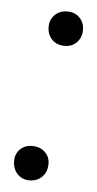

<svg xmlns="http://www.w3.org/2000/svg" viewBox="-43 -529 282 559"><g transform="rotate(5 98.0 -250.0)"><path d="M64.5 0Q42.5 0 28.8 -14.8Q15 -29.5 15 -52.5Q15 -73.5 28.8 -87Q42.5 -100.5 64.5 -100.5Q86.5 -100.5 101 -87Q115.5 -73.5 115.5 -52.5Q115.5 -37 109 -25.2Q102.5 -13.5 91 -6.8Q79.5 0 64.5 0ZM81 -450Q81 -471 95 -485.2Q109 -499.5 132 -499.5Q154 -499.5 167.8 -485.2Q181.5 -471 181.5 -450Q181.5 -428 167.8 -413.5Q154 -399 132 -399Q109 -399 95 -413.5Q81 -428 81 -450Z"/></g></svg>

Font: Edu VIC WA NT Hand Pre
Style: Regular
Weight: 400
Designer: Tina and Corey Anderson, Eben Sorkin, Mirko Velimirovic
Foundry: Google for Education
Version: Version 1.000